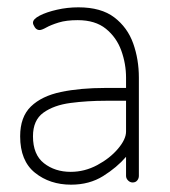

<svg xmlns="http://www.w3.org/2000/svg" viewBox="-20 -498 463 524"><path d="M174 6Q116 6 75.5 -26.5Q35 -59 35 -126Q35 -179 64.5 -207.5Q94 -236 146.5 -247Q199 -258 268 -258H324V-286Q324 -324 311 -360Q298 -396 269 -419.5Q240 -443 192 -443Q161 -443 140 -436.5Q119 -430 106.5 -423Q94 -416 88 -416Q80 -416 75 -423.5Q70 -431 70 -436Q70 -446 88.5 -455.5Q107 -465 135.5 -471.5Q164 -478 194 -478Q256 -478 292 -450.5Q328 -423 343.5 -379.5Q359 -336 359 -286V-18Q359 -11 354.5 -5.5Q350 0 342 0Q335 0 329.5 -5.5Q324 -11 324 -18V-70Q299 -41 261.5 -17.5Q224 6 174 6ZM173 -29Q211 -29 245.5 -47.5Q280 -66 302 -92Q324 -118 324 -139V-223H269Q218 -223 172.5 -217Q127 -211 98.5 -190.5Q70 -170 70 -126Q70 -76 100 -52.5Q130 -29 173 -29Z"/></svg>

Font: Dosis ExtraLight
Style: Regular
Weight: 250
Designer: EdgarTolentino, PabloImpallari, IginoMarini
Foundry: EdgarTolentino, PabloImpallari, IginoMarini
Version: Version 3.001; ttfautohint (v1.8.2)